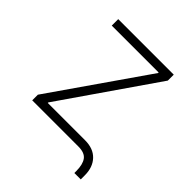

<svg xmlns="http://www.w3.org/2000/svg" viewBox="-179 -662 881 881"><g transform="rotate(45 262.0 -221.0)"><path d="M440.9 99.1V86.9Q440.9 43.9 425 22Q409.2 0 367.7 0H68.4V-36.6L388.2 -497.1V-500.5H84V-542.5H444.3V-503.9L127.4 -45.4V-42H369.1Q423.3 -42 452.9 -10.7Q482.4 20.5 482.4 72.8V99.1Z"/></g></svg>

Font: Inter 16pt ExtraLight
Style: Regular
Weight: 250
Version: Version 4.001;git-66647c0bb